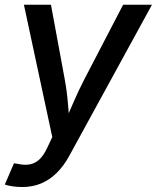

<svg xmlns="http://www.w3.org/2000/svg" viewBox="-32 -562 645 790"><path d="M-12.2 197.3 25.4 109.9 41.5 112.3Q67.9 118.2 89.8 114.5Q111.8 110.8 129.9 94.2Q147.9 77.6 163.1 44.4L183.1 2L66.4 -542.5H177.7L234.4 -235.4Q243.7 -185.1 247.6 -135Q251.5 -85 256.8 -35.6H224.6Q246.6 -85 267.8 -135.3Q289.1 -185.5 314.9 -235.4L474.6 -542.5H593.3L253.9 77.6Q231 120.1 201.9 148.9Q172.9 177.7 137.7 192.6Q102.5 207.5 59.1 207.5Q36.6 207.5 17.3 204.3Q-2 201.2 -12.2 197.3Z"/></svg>

Font: Inter 16pt Medium
Style: Italic
Weight: 500
Italic angle: -9.3988°
Version: Version 4.001;git-66647c0bb